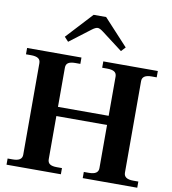

<svg xmlns="http://www.w3.org/2000/svg" viewBox="-100 -1048 1017 1134"><g transform="rotate(10 408.0 -480.5)"><path d="M248 -778 224 -804 369 -961H444L589 -804L565 -778L440 -873Q419 -889 407 -889Q394 -889 373 -873ZM713 -624V-75Q713 -37 769 -37H800V0H473V-37H503Q532 -37 546 -46.5Q560 -56 560 -75V-334H256V-75Q256 -55 269.5 -46Q283 -37 311 -37H342V0H16V-37H46Q75 -37 89 -46.5Q103 -56 103 -75V-624Q103 -644 89 -653Q75 -662 46 -662H16V-700H342V-662H311Q283 -662 269.5 -653Q256 -644 256 -624V-389H560V-624Q560 -644 546 -653Q532 -662 503 -662H473V-700H800V-662H769Q713 -662 713 -624Z"/></g></svg>

Font: Taviraj SemiBold
Style: Regular
Weight: 600
Designer: Katatrad Team
Foundry: CadsonDemak
Version: Version 1.001